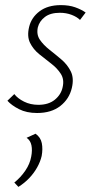

<svg xmlns="http://www.w3.org/2000/svg" viewBox="-20 -436 377 751"><path d="M125 6Q84 6 54.5 -9Q25 -24 9 -42L36 -68Q49 -51 74 -38.5Q99 -26 130 -26Q170 -26 194.5 -46Q219 -66 225 -95Q232 -125 218 -147Q204 -169 180.5 -187Q157 -205 133.5 -224Q110 -243 97.5 -268.5Q85 -294 94 -331Q103 -368 135 -392Q167 -416 218 -416Q250 -416 274 -407.5Q298 -399 315 -387L293 -358Q281 -370 260 -378Q239 -386 214 -386Q177 -386 155.5 -369.5Q134 -353 128 -329Q122 -301 136 -280.5Q150 -260 173.5 -241.5Q197 -223 220.5 -203Q244 -183 257 -156.5Q270 -130 261 -92Q251 -49 216 -21.5Q181 6 125 6ZM52 295 36 278Q61 258 79 231.5Q97 205 102 177Q107 152 103 132.5Q99 113 84 103L119 87Q139 101 143.5 124Q148 147 143 174Q138 196 125.5 218.5Q113 241 94.5 260.5Q76 280 52 295Z"/></svg>

Font: Ysabeau Infant ExtraLight
Style: Italic
Weight: 250
Italic angle: -12°
Designer: Christian Thalmann (Catharsis Fonts)
Version: Version 2.001;gftools[0.9.30]; featfreeze: ss01,ss02,lnum